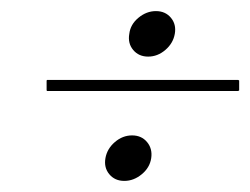

<svg xmlns="http://www.w3.org/2000/svg" viewBox="-20 -312 451 346"><path d="M213 -251Q215 -268 229.5 -280Q244 -292 261 -292Q278 -292 288 -280Q298 -268 295 -251Q292 -234 278 -222Q264 -210 247 -210Q230 -210 220 -222Q210 -234 213 -251ZM235.5 2Q221 14 204 14Q187 14 177 2Q167 -10 170 -27Q173 -44 187 -56Q201 -68 218 -68Q235 -68 245 -56Q255 -44 252.5 -27Q250 -10 235.5 2ZM411 -149 409 -148H65L64 -149V-167L65 -168H409L411 -167Z"/></svg>

Font: Great Vibes
Style: Regular
Weight: 400
Designer: Robert E. Leuschke
Foundry: Robert E. Leuschke
Version: Version 1.001